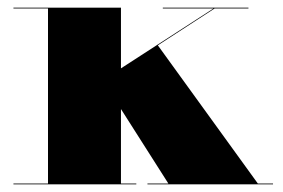

<svg xmlns="http://www.w3.org/2000/svg" viewBox="-20 -480 736 500"><path d="M15 -2H105V-458H15V-460H295V-302L536 -458H404V-460H627V-458H539L391 -362L651.5 -2H691V0H364V-2H418.5L295 -196V-2H335V0H15Z"/></svg>

Font: Bodoni* 96pt Fatface
Style: Regular
Weight: 900
Version: Version 2.3